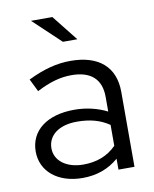

<svg xmlns="http://www.w3.org/2000/svg" viewBox="-82 -778 680 850"><g transform="rotate(-10 258.0 -353.5)"><path d="M239 -600H304L212 -716H116ZM221 9C284 9 338 -10 383 -49V0H455V-337C455 -449 384 -511 257 -511C196 -511 137 -496 65 -461L93 -404C153 -435 201 -448 250 -448C337 -448 383 -407 383 -327V-261C340 -283 289 -295 236 -295C113 -295 36 -236 36 -142C36 -52 111 9 221 9ZM107 -144C107 -203 158 -241 238 -241C296 -241 342 -229 383 -201V-107C343 -67 294 -49 234 -49C159 -49 107 -88 107 -144Z"/></g></svg>

Font: Red Hat Display
Style: Regular
Weight: 400
Designer: Pentagram, MCKL
Foundry: Pentagram, MCKL
Version: Version 1.023